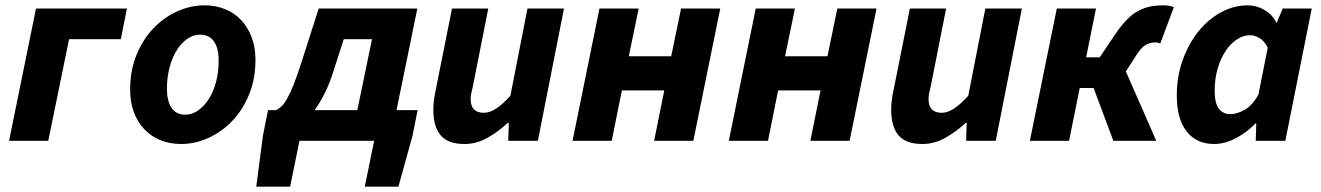

<svg xmlns="http://www.w3.org/2000/svg" viewBox="-20 -528 4954 720"><path d="M14 0 115 -496H456L433 -381H239L161 0Z M660 12Q616 12 581 -2.5Q546 -17 520.5 -44Q495 -71 481.5 -108.5Q468 -146 468 -192Q468 -264 492 -322.5Q516 -381 555.5 -422Q595 -463 645 -485.5Q695 -508 746 -508Q789 -508 824.5 -493.5Q860 -479 885 -452Q910 -425 924 -387.5Q938 -350 938 -304Q938 -232 914 -173.5Q890 -115 850.5 -74Q811 -33 761 -10.5Q711 12 660 12ZM730 -398Q705 -398 682.5 -382.5Q660 -367 643 -340Q626 -313 616 -275.5Q606 -238 606 -195Q606 -150 623 -124Q640 -98 675 -98Q700 -98 722.5 -113.5Q745 -129 762.5 -156Q780 -183 790 -220Q800 -257 800 -301Q800 -347 782.5 -372.5Q765 -398 730 -398Z M1103 0 1068 172H941L966 -19L985 -115H1016Q1026 -120 1036 -129.5Q1046 -139 1057.5 -159.5Q1069 -180 1082 -213Q1095 -246 1112 -299L1175 -496H1545L1467 -115H1546L1527 -19L1474 172H1348L1383 0ZM1232 -266Q1217 -217 1198.5 -180Q1180 -143 1160 -115H1320L1375 -381H1269Z M1997 0H1886L1888 -67H1884Q1850 -35 1808.5 -11.5Q1767 12 1722 12Q1660 12 1632.5 -20.5Q1605 -53 1605 -116Q1605 -133 1607 -150Q1609 -167 1613 -186L1675 -496H1811L1753 -203Q1749 -188 1747 -177Q1745 -166 1745 -156Q1745 -105 1795 -105Q1837 -105 1894 -169L1958 -496H2095Z M2127 0 2228 -496H2375L2338 -317H2497L2534 -496H2681L2580 0H2433L2471 -189H2312L2274 0Z M2713 0 2814 -496H2961L2924 -317H3083L3120 -496H3267L3166 0H3019L3057 -189H2898L2860 0Z M3714 0H3603L3605 -67H3601Q3567 -35 3525.5 -11.5Q3484 12 3439 12Q3377 12 3349.5 -20.5Q3322 -53 3322 -116Q3322 -133 3324 -150Q3326 -167 3330 -186L3392 -496H3528L3470 -203Q3466 -188 3464 -177Q3462 -166 3462 -156Q3462 -105 3512 -105Q3554 -105 3611 -169L3675 -496H3812Z M3842 0 3943 -496H4090L4053 -313H4104L4165 -404Q4187 -435 4207 -455.5Q4227 -476 4249 -487.5Q4271 -499 4293.5 -503.5Q4316 -508 4343 -508Q4365 -508 4382 -501L4331 -365Q4327 -367 4322.5 -368Q4318 -369 4313 -369Q4294 -369 4277 -360Q4260 -351 4240 -319L4202 -260L4316 0H4155L4081 -198H4029L3989 0Z M4393 -170Q4393 -241 4415 -302.5Q4437 -364 4474 -410Q4511 -456 4559 -482Q4607 -508 4658 -508Q4692 -508 4722 -490.5Q4752 -473 4766 -443H4768L4790 -496H4899L4800 0H4689L4691 -65H4688Q4654 -30 4613 -9Q4572 12 4533 12Q4467 12 4430 -35Q4393 -82 4393 -170ZM4593 -100Q4618 -100 4646.5 -115.5Q4675 -131 4699 -173L4734 -349Q4722 -374 4703.5 -385Q4685 -396 4668 -396Q4642 -396 4618 -380Q4594 -364 4575.5 -336Q4557 -308 4546 -270Q4535 -232 4535 -187Q4535 -142 4550.5 -121Q4566 -100 4593 -100Z"/></svg>

Font: mr_Source Sans Pro
Style: Bold Italic
Weight: 700
Italic angle: -11°
Designer: Paul D. Hunt
Foundry: Adobe Systems Incorporated
Version: Version 1.036;July 10, 2024;FontCreator 11.5.0.2430 64-bit